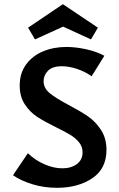

<svg xmlns="http://www.w3.org/2000/svg" viewBox="-20 -889 567 916"><path d="M147 -701 114 -757 280 -869 447 -757 414 -701 281 -762ZM306 -389Q363 -359 399.5 -334Q436 -309 462 -269Q488 -229 488 -174Q488 -84 420 -38.5Q352 7 252 7Q190 7 134.5 -10Q79 -27 42 -53L113 -158Q147 -125 191.5 -105.5Q236 -86 277 -86Q320 -86 347 -106.5Q374 -127 374 -162Q374 -189 357.5 -209.5Q341 -230 316.5 -245Q292 -260 249 -281Q192 -309 157.5 -331.5Q123 -354 98.5 -391Q74 -428 74 -481Q74 -540 104.5 -581.5Q135 -623 185.5 -644Q236 -665 297 -665Q341 -665 391 -654Q441 -643 478 -623L417 -525Q387 -547 348 -560Q309 -573 275 -573Q230 -573 209 -551.5Q188 -530 188 -502Q188 -469 216 -445.5Q244 -422 306 -389Z"/></svg>

Font: Ysabeau SC
Style: Bold
Weight: 700
Designer: Christian Thalmann (Catharsis Fonts)
Version: Version 0.003